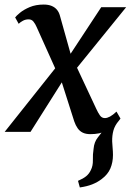

<svg xmlns="http://www.w3.org/2000/svg" viewBox="-40 -579 574 843"><path d="M310.5 244 302.5 215Q325 205.5 338.2 194.8Q351.5 184 359 167.5Q368.5 149 367.8 124Q367 99 371 73.5Q373.5 44.5 389.5 24.5Q405.5 4.5 416.5 -10.5L481.5 -48.5Q464 -28 458 -6Q452 16 452.5 42Q453 55 454.5 70.8Q456 86.5 456 101.5Q456 133.5 444.8 160.2Q433.5 187 406 207.5Q387.5 221.5 364.8 230.5Q342 239.5 310.5 244ZM357 10Q337 10 323.5 3.5Q310 -3 301 -15.8Q292 -28.5 286 -46L217.5 -261L255.5 -255.5L94 0H-19.5L230.5 -314.5L220.5 -238.5L121 -460Q115 -474 107 -484Q99 -494 86 -494Q72 -494 60.8 -488Q49.5 -482 42 -474.5L26.5 -502.5Q31.5 -509.5 47.8 -523Q64 -536.5 90.5 -547.8Q117 -559 152 -559Q172 -559 186.2 -553.2Q200.5 -547.5 209.8 -536.5Q219 -525.5 223 -510.5L282 -300L245 -305L404.5 -547.5H514L269 -245.5L279.5 -321.5L382.5 -101.5Q390.5 -84 398.8 -72.2Q407 -60.5 420.5 -60.5Q430.5 -60.5 443 -67.2Q455.5 -74 471.5 -89L489 -58.5Q484 -50 468.2 -33.8Q452.5 -17.5 425 -3.8Q397.5 10 357 10Z"/></svg>

Font: Merriweather 36pt Medium
Style: Italic
Weight: 500
Italic angle: -7.8°
Version: Version 2.101